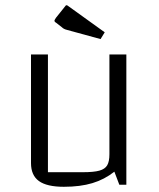

<svg xmlns="http://www.w3.org/2000/svg" viewBox="-20 -709 609 737"><path d="M465 0H438L419 -50Q381 -20 334.5 -6Q288 8 225 8Q160 8 129.5 -14Q99 -36 99 -83V-500H164V-48H299Q340 -48 361.5 -54Q383 -60 391.5 -74.5Q400 -89 400 -117V-500H465ZM238 -594Q230 -596 225.5 -598.5Q221 -601 218 -604L195 -622Q189 -625 189 -630Q189 -632 195 -641L231 -686Q232 -689 236 -689Q238 -689 243 -685L382 -585L366 -559Z"/></svg>

Font: Changa ExtraLight
Style: Regular
Weight: 275
Designer: Eduardo Rodriguez Tunni
Foundry: Eduardo Rodriguez Tunni
Version: Version 2.002; ttfautohint (v1.5) -l 8 -r 50 -G 200 -x 14 -H